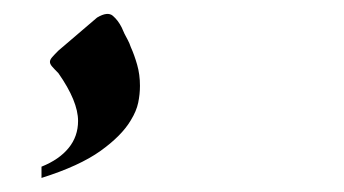

<svg xmlns="http://www.w3.org/2000/svg" viewBox="-20 -17 489 273"><path d="M63 87Q57 81 54 77.5Q51 74 51 71Q51 68 54 64.5Q57 61 63 55L118 8Q133 -1 140.5 5.5Q148 12 153 22Q154 24 155 26.5Q156 29 157 31Q159 35 161.5 39.5Q164 44 166 50Q171 61 175 75Q179 89 179 105Q179 117 176.5 129Q174 141 166 154Q153 176 123 197.5Q93 219 39 236V220Q64 210 77.5 193.5Q91 177 91 155Q91 141 84 124Q77 107 63 87Z"/></svg>

Font: CAT Schmalfette Thannhaeuser
Style: Regular
Weight: 700
Designer: Peter Wiegel nach Herbert Thanhaeuser 1939/40
Foundry: CAT-Fonts, Peter Wiegel
Version: Version 1.000